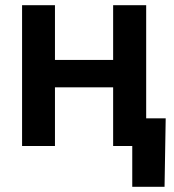

<svg xmlns="http://www.w3.org/2000/svg" viewBox="-20 -559 666 735"><path d="M446.8 -329.6V-224.6H156.7V-329.6ZM190.4 -539.1V0H64.5V-539.1ZM539.6 -539.1V0H413.1V-539.1ZM486.3 156.2V0H446.3V-106H614.3L609.9 156.2Z"/></svg>

Font: Inter 18pt SemiBold
Style: Regular
Weight: 600
Designer: Rasmus Andersson
Foundry: rsms
Version: Version 4.001;git-66647c0bb